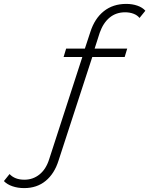

<svg xmlns="http://www.w3.org/2000/svg" viewBox="-191 -766 765 984"><path d="M554 -711 524 -674Q513 -688 493.5 -695.5Q474 -703 450 -703Q404 -703 371 -676Q338 -649 320 -598L294 -517H461L448 -474H282L109 57Q88 124 43 161Q-2 198 -67 198Q-100 198 -127.5 188.5Q-155 179 -171 162L-142 126Q-115 155 -66 155Q-22 155 11.5 128Q45 101 61 50L231 -474H135L148 -517H244L272 -602Q294 -671 341 -708.5Q388 -746 456 -746Q487 -746 513 -737Q539 -728 554 -711Z"/></svg>

Font: Idrija
Style: Italic
Weight: 300
Italic angle: -11.3°
Designer: Julieta Ulanovsky
Foundry: Julieta Ulanovsky
Version: Version 7.200